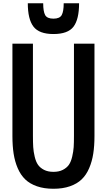

<svg xmlns="http://www.w3.org/2000/svg" viewBox="-20 -1141 651 1170"><path d="M461.9 -1121.1Q461.9 -1023.4 428 -978.5Q394 -933.6 305.7 -933.6Q218.3 -933.6 183.8 -979Q149.4 -1024.4 149.4 -1121.1H243.2Q243.2 -1071.3 255.1 -1049.3Q267.1 -1027.3 305.7 -1027.3Q344.2 -1027.3 356.2 -1049.6Q368.2 -1071.8 368.2 -1121.1ZM555.7 -312.5Q555.7 -252.4 548.3 -204.8Q541 -157.2 523.4 -116.2Q505.9 -75.2 477.8 -48.1Q449.7 -21 406.2 -5.9Q362.8 9.3 305.7 9.3Q248.5 9.3 205.1 -5.9Q161.6 -21 133.5 -48.1Q105.5 -75.2 87.9 -116.2Q70.3 -157.2 63 -204.8Q55.7 -252.4 55.7 -312.5V-875H180.7V-312.5Q180.7 -272 182.4 -244.6Q184.1 -217.3 191.4 -186.3Q198.7 -155.3 211.7 -136.7Q224.6 -118.2 248.3 -106Q272 -93.8 305.7 -93.8Q339.4 -93.8 363 -106Q386.7 -118.2 399.7 -136.7Q412.6 -155.3 419.9 -186.3Q427.2 -217.3 429 -244.6Q430.7 -272 430.7 -312.5V-875H555.7Z"/></svg>

Font: Oswald
Style: Stencbab
Weight: 400
Designer: Mathieu Le Lay
Foundry: Mathieu Le Lay
Version: Version 1.000